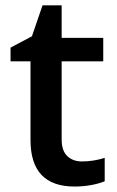

<svg xmlns="http://www.w3.org/2000/svg" viewBox="-20 -680 433 710"><path d="M283.2 -83Q325.2 -83 367.2 -96.2V-9.8Q348.1 -1.5 318.1 4.2Q288.1 9.8 255.9 9.8Q92.8 9.8 92.8 -162.1V-453.1H19V-503.9L98.1 -545.9L137.2 -660.2H208V-540H361.8V-453.1H208V-164.1Q208 -122.6 228.8 -102.8Q249.5 -83 283.2 -83Z"/></svg>

Font: f42954597008400   
Style: Regular
Weight: 600
Foundry: Ascender Corporation
Version: Version 1.10